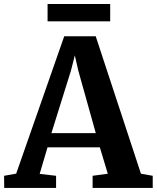

<svg xmlns="http://www.w3.org/2000/svg" viewBox="-33 -926 772 946"><path d="M46.7 -70.4 283.5 -747.4H438.6L661.5 -70L719.5 -59.9V0H423.3V-59.9L498.1 -70L459 -200H201.1L162.4 -69.2L243.3 -59.9V0H-12.2L-12.9 -59.9ZM439 -270 352.8 -578 335.7 -653 316.2 -576.8 220.3 -270ZM509.9 -906.2V-820.9H201.4V-906.2Z"/></svg>

Font: Merriweather Light
Style: Regular
Weight: 300
Designer: Eben Sorkin
Foundry: Eben Sorkin
Version: Version 2.100